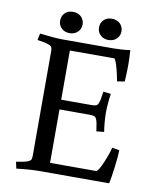

<svg xmlns="http://www.w3.org/2000/svg" viewBox="-88 -859 759 934"><g transform="rotate(10 291.5 -391.5)"><path d="M214 -312V-48H444Q454 -57 465.5 -81.5Q477 -106 486.5 -132.5Q496 -159 499 -173L535 -167Q535 -155 533 -132Q531 -109 527.5 -82.5Q524 -56 520.5 -33.5Q517 -11 514 0H170Q151 0 120 2Q89 4 57 8L50 -25Q50 -25 61 -26.5Q72 -28 86 -31Q100 -34 109 -38Q120 -43 122.5 -49.5Q125 -56 125 -69V-583Q125 -595 122.5 -602Q120 -609 109 -613Q100 -617 86 -620Q72 -623 61 -624.5Q50 -626 50 -626L57 -659Q89 -655 120 -652.5Q151 -650 170 -650H421Q437 -650 460.5 -651.5Q484 -653 503 -656Q506 -619 506 -581.5Q506 -544 503 -501L466 -495Q464 -507 459 -529.5Q454 -552 447.5 -573.5Q441 -595 434 -603H214V-360H364Q376 -360 384.5 -362.5Q393 -365 397 -375Q401 -383 403.5 -397Q406 -411 407.5 -422.5Q409 -434 409 -434L447 -430Q443 -407 441 -379.5Q439 -352 439 -336Q439 -320 441 -292.5Q443 -265 447 -242L409 -238Q409 -238 407.5 -249.5Q406 -261 403.5 -275Q401 -289 397 -297Q393 -307 384.5 -309.5Q376 -312 364 -312ZM142 -738Q142 -761 157 -776Q172 -791 197 -791Q222 -791 237.5 -776Q253 -761 253 -738Q253 -716 237.5 -701Q222 -686 197 -686Q173 -686 157.5 -701Q142 -716 142 -738ZM334 -738Q334 -761 349 -776Q364 -791 389 -791Q414 -791 429.5 -776Q445 -761 445 -738Q445 -716 429.5 -701Q414 -686 389 -686Q365 -686 349.5 -701Q334 -716 334 -738Z"/></g></svg>

Font: Buenard
Style: Regular
Weight: 400
Version: Version 2.000